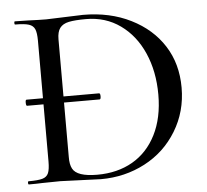

<svg xmlns="http://www.w3.org/2000/svg" viewBox="-48 -678 792 733"><g transform="rotate(-5 348.0 -311.5)"><path d="M331.1 -323.2Q335.9 -323.2 335.9 -311.5Q335.9 -299.8 331.1 -299.8H194.8V-91.8Q194.3 -63 203.1 -46.4Q219.7 -14.2 297.4 -14.2Q375 -14.2 433.1 -47.6Q491.2 -81.1 523.7 -145.5Q556.2 -210 556.2 -298.8Q556.2 -387.7 525.1 -458.3Q494.1 -528.8 437.5 -569.3Q380.9 -609.9 306.2 -609.9Q263.2 -609.9 240 -605Q216.8 -600.1 205.8 -585.4Q194.8 -570.8 194.8 -542V-323.2ZM310.1 3.9 154.8 -2 85 -1Q65.9 0 34.2 0Q31.2 0 31 -6.1Q30.8 -12.2 34.2 -12.2Q70.3 -12.2 87.2 -17.1Q104 -22 110.1 -36.4Q116.2 -50.8 116.2 -81.1V-299.8H53.2Q49.3 -299.8 49.1 -311.5Q48.8 -323.2 53.2 -323.2H116.2V-543.9Q116.2 -573.7 110.1 -587.9Q104 -602.1 87.4 -607.4Q70.8 -612.8 35.2 -612.8Q32.2 -612.8 32.2 -618.9Q32.2 -625 35.2 -625L85 -624Q128.9 -622.1 154.8 -622.1L295.9 -627Q398.9 -627 479 -586.9Q559.1 -546.9 603 -478Q647 -409.2 647 -317.6Q647 -226.1 601.6 -151.6Q556.2 -77.1 479 -36.6Q401.9 3.9 310.1 3.9Z"/></g></svg>

Font: Cormorant-Medium
Style: Regular
Weight: 500
Designer: Christian Thalmann (Catharsis Fonts)
Version: Version 3.000